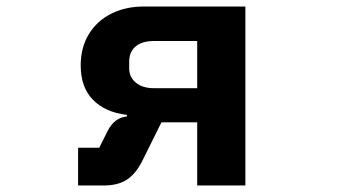

<svg xmlns="http://www.w3.org/2000/svg" viewBox="-20 -570 1040 590"><path d="M220 0V-116H285L311 -168Q332 -209 370 -212V-217Q303 -225 265.5 -263.5Q228 -302 228 -369Q228 -424 253 -465Q278 -506 322 -528Q366 -550 422 -550H734V0H586V-194H476L419 -79Q398 -36 370 -18Q342 0 299 0ZM586 -299V-444H453Q417 -444 397 -427.5Q377 -411 377 -380V-360Q377 -333 397.5 -316Q418 -299 453 -299Z"/></svg>

Font: IBM Plex Sans JP
Style: Bold
Weight: 700
Designer: Mike Abbink; Paul van der Laan; Pieter van Rosmalen; Wujin Sim; Yejin Wi; Jinhee Kim; Boomi Park; Yona Kim; Kichan Ma
Foundry: Sandoll Inc.
Version: Version 1.001